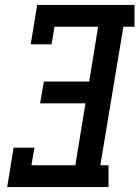

<svg xmlns="http://www.w3.org/2000/svg" viewBox="-20 -755 563 775"><path d="M9 0 35 -159H119L107 -88H284L325 -338H142L157 -426H340L376 -647H200L188 -576H104L130 -735H523V-647H478L385 -88H418V0Z"/></svg>

Font: Iosevka Slab Semibold Oblique
Style: Regular
Weight: 600
Italic angle: -9°
Monospace: yes
Designer: Belleve Invis
Foundry: Belleve Invis
Version: Version 11.1.1; ttfautohint (v1.8.3)